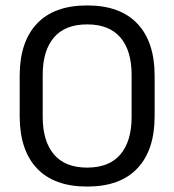

<svg xmlns="http://www.w3.org/2000/svg" viewBox="-20 -671 638 703"><path d="M299.1 12.1Q178.1 12.1 115.1 -54.7Q52.1 -121.6 52.1 -245.8V-393.5Q52.1 -517.4 115.1 -584.3Q178.1 -651.1 299.1 -651.1Q420.1 -651.1 483.1 -584.3Q546.2 -517.4 546.2 -393.5V-245.8Q546.2 -121.6 483.1 -54.7Q420.1 12.1 299.1 12.1ZM299.1 -57.3Q379.9 -57.3 420.9 -105.7Q461.9 -154.2 461.9 -242.7V-396.8Q461.9 -485.7 420.9 -533.7Q379.9 -581.7 299.1 -581.7Q218.4 -581.7 177.4 -533.7Q136.4 -485.7 136.4 -396.8V-242.7Q136.4 -154.2 177.4 -105.7Q218.4 -57.3 299.1 -57.3Z"/></svg>

Font: Anek Tamil Medium
Style: Regular
Weight: 500
Designer: Aadarsh Rajan (Tamil), Yesha Goshar (Latin)
Foundry: Ek Type
Version: Version 1.003